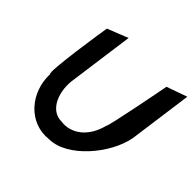

<svg xmlns="http://www.w3.org/2000/svg" viewBox="-190 -1017 1188 1188"><g transform="rotate(45 403.5 -423.5)"><path d="M157 -766C153 -746 87 -319 108 -319C101 -152 226 -10 387 -29C545 -28 721 -236 750 -403L807 -820L672 -772C670 -758 589 -337 579 -337C550 -219 464 -147 364 -161C263 -161 215 -285 236 -403L293 -820Z"/></g></svg>

Font: Ember
Style: Ita
Weight: 400
Designer: Stig
Foundry: Cannot Into Space Fonts
Version: Version 0.127